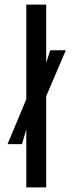

<svg xmlns="http://www.w3.org/2000/svg" viewBox="-20 -820 321 840"><path d="M95 0V-253L76 -189.5H13L95 -385.5V-800H182V-545.5L200 -600H268L182 -399V0Z"/></svg>

Font: Big Shoulders Stencil Display SemiBold
Style: Regular
Weight: 600
Designer: Patric King
Foundry: XO Type Co
Version: Version 1.000